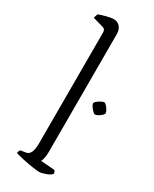

<svg xmlns="http://www.w3.org/2000/svg" viewBox="-206 -852 727 905"><g transform="rotate(30 157.5 -400.0)"><path d="M180 0Q170 0 143.5 -4Q117 -8 89.5 -14Q62 -20 47 -25Q47 -33 50 -38Q53 -43 54 -44L81 -48Q98 -50 106 -67Q114 -84 114 -119V-720Q114 -728 110.5 -734Q107 -740 96 -743L42 -758Q43 -766 45.5 -772Q48 -778 49 -781Q63 -787 88.5 -793.5Q114 -800 125 -800Q148 -800 161 -785Q174 -770 174 -746V-105Q174 -84 170.5 -69.5Q167 -55 164 -50L240 -44Q246 -36 246 -26Q237 -16 215.5 -8Q194 0 180 0ZM273 -366Q269 -366 261 -374Q253 -382 246.5 -391.5Q240 -401 240 -407Q240 -413 248.5 -420Q257 -427 267.5 -432.5Q278 -438 284 -438Q289 -438 296.5 -430Q304 -422 309.5 -412Q315 -402 315 -396Q315 -389 299.5 -377.5Q284 -366 273 -366Z"/></g></svg>

Font: Texturina Thin
Style: Regular
Weight: 100
Designer: Guillermo Torres Carreño
Foundry: Omnibus-Type
Version: Version 1.002; ttfautohint (v1.8.3)